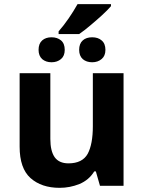

<svg xmlns="http://www.w3.org/2000/svg" viewBox="-20 -901 697 931"><path d="M264.2 -749Q288.1 -775.9 313 -812Q335.9 -845.2 356 -880.9H518.1V-871.1Q502 -852.1 473.6 -826.2Q455.1 -809.1 417 -776.9Q390.6 -754.4 363.8 -735.8H264.2ZM184.6 -614.3Q167 -630.4 167 -659.2Q167 -689.5 184.6 -705.1Q201.7 -720.2 230 -720.2Q257.8 -720.2 275.9 -705.1Q293.9 -689.9 293.9 -659.2Q293.9 -629.9 275.9 -614.7Q257.3 -599.1 230 -599.1Q202.6 -599.1 184.6 -614.3ZM426.8 -599.1Q399.4 -599.1 381.3 -614.3Q363.8 -630.4 363.8 -659.2Q363.8 -689.5 381.3 -705.1Q398.4 -720.2 426.8 -720.2Q455.6 -720.2 472.7 -705.1Q491.2 -689.9 491.2 -659.2Q491.2 -629.9 472.7 -614.7Q454.6 -599.1 426.8 -599.1ZM579.1 -545.9V0H464.8L444.8 -69.8H437Q411.1 -27.8 365.2 -8.8Q319.3 9.8 269 9.8Q181.2 9.8 127.9 -37.6Q75.2 -85 75.2 -189.9V-545.9H224.1V-227.1Q224.1 -168.9 245.1 -138.7Q266.6 -108.9 312 -108.9Q379.4 -108.9 405.3 -155.3Q430.2 -202.1 430.2 -289.1V-545.9Z"/></svg>

Font: Droid Sans Thai
Style: Bold
Weight: 700
Designer: Steve Matteson
Foundry: Ascender Corporation
Version: Version 1.00